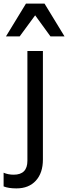

<svg xmlns="http://www.w3.org/2000/svg" viewBox="-71 -828 378 1065"><path d="M-51 206V130Q-26 141 5 141Q81 141 81 64V-545H167V57Q167 131 128 174Q89 217 20 217Q-24 217 -51 206ZM287 -626H209L124 -743L38 -626H-38L73 -808H176Z"/></svg>

Font: Application
Style: Regular
Weight: 400
Designer: Wei Huang
Foundry: Wei Huang
Version: Version 0.012